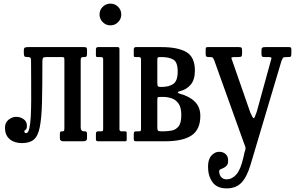

<svg xmlns="http://www.w3.org/2000/svg" viewBox="-20 -780 1628 1060"><path d="M7.5 -75Q7.5 -103 27.2 -119Q47 -135 69.5 -135Q92 -135 110.2 -122.2Q128.5 -109.5 128.5 -86Q128.5 -67.5 121.5 -64Q114.5 -60.5 114.5 -55Q114.5 -45 124.5 -45Q135.5 -45 141.5 -69.5Q147.5 -94 149.8 -135.2Q152 -176.5 152.2 -227.5Q152.5 -278.5 152 -332.5Q151.5 -386.5 151.5 -435.5Q151.5 -452.5 149.2 -458.8Q147 -465 134 -465H131.5Q117.5 -465 114.5 -469.5Q111.5 -474 111.5 -490V-500Q111.5 -514.5 117.2 -517.2Q123 -520 136.5 -520H442.5Q454 -520 457.2 -517.2Q460.5 -514.5 460.5 -503V-486Q460.5 -473 457.8 -469Q455 -465 445.5 -465H445Q433 -465 429.2 -462.2Q425.5 -459.5 425.5 -447V-77Q425.5 -55 444.5 -55H449.5Q456.5 -55 458.5 -50.5Q460.5 -46 460.5 -39V-16Q460.5 0 440.5 0H330.5Q310.5 0 310.5 -16V-41Q310.5 -49 312.8 -52Q315 -55 323.5 -55H325Q332.5 -55 334 -59Q335.5 -63 335.5 -80V-448Q335.5 -458 333.8 -461.5Q332 -465 320.5 -465H236.5Q220.5 -465 217.2 -460Q214 -455 214 -439Q214 -302 211.8 -214.2Q209.5 -126.5 199.5 -77.5Q189.5 -28.5 166.5 -9.2Q143.5 10 101.5 10Q59 10 33.2 -12Q7.5 -34 7.5 -75Z M529.5 -700Q529.5 -725 547.2 -742.5Q565 -760 589.5 -760Q614.5 -760 632 -742.5Q649.5 -725 649.5 -700Q649.5 -675.5 632 -657.8Q614.5 -640 589.5 -640Q565 -640 547.2 -657.8Q529.5 -675.5 529.5 -700ZM537.5 -465H520Q512.5 -465 511 -467.2Q509.5 -469.5 509.5 -477V-507Q509.5 -520 521.5 -520H630Q639.5 -520 639.5 -509.5V-67Q639.5 -55 650 -55H667.5Q674.5 -55 677 -53.5Q679.5 -52 679.5 -45V-12Q679.5 -5 678.2 -2.5Q677 0 670 0H525Q516.5 0 513 -2Q509.5 -4 509.5 -12V-40Q509.5 -50 513.2 -52.5Q517 -55 526 -55H538Q546.5 -55 548 -58Q549.5 -61 549.5 -69V-453Q549.5 -465 537.5 -465Z M746.5 -465H729Q721.5 -465 720 -467.2Q718.5 -469.5 718.5 -477V-507Q718.5 -520 730.5 -520H871Q962 -520 1009 -492.5Q1056 -465 1056 -390Q1056 -340 1032.8 -312.5Q1009.5 -285 972.5 -276.5Q961.5 -274 962 -269.8Q962.5 -265.5 971.5 -263Q1025 -249 1055.5 -219Q1086 -189 1086 -140Q1086 -65 1037.8 -32.5Q989.5 0 891 0H734Q725.5 0 722 -2Q718.5 -4 718.5 -12V-40Q718.5 -50 722.2 -52.5Q726 -55 735 -55H747Q755.5 -55 757 -58Q758.5 -61 758.5 -69V-453Q758.5 -465 746.5 -465ZM848.5 -449V-322Q848.5 -308.5 851.5 -304.2Q854.5 -300 867.5 -300H871Q913 -300 937 -316.8Q961 -333.5 961 -385Q961 -437 937 -451Q913 -465 871 -465H862.5Q853.5 -465 851 -461.8Q848.5 -458.5 848.5 -449ZM848.5 -224V-77.5Q848.5 -63 852.2 -59Q856 -55 871.5 -55H881Q904 -55 927 -59Q950 -63 965.5 -81.8Q981 -100.5 981 -145Q981 -187 965.5 -208.5Q950 -230 927 -237.5Q904 -245 881 -245H867.5Q852.5 -245 850.5 -242Q848.5 -239 848.5 -224Z M1128.5 141Q1128.5 99 1147.5 78.5Q1166.5 58 1189.5 58Q1212 58 1225.8 70.8Q1239.5 83.5 1239.5 107Q1239.5 125 1232 133.8Q1224.5 142.5 1214.8 146.8Q1205 151 1197.5 154.5Q1190 158 1190 166Q1190 183 1200.2 196.5Q1210.5 210 1231.5 210Q1261 210 1284.8 183.2Q1308.5 156.5 1323.5 90L1330 61Q1336 45.5 1335.8 37.8Q1335.5 30 1328.5 15L1162 -449Q1157.5 -459 1154.2 -462Q1151 -465 1136 -465H1133Q1122 -465 1118.8 -468.2Q1115.5 -471.5 1115.5 -482V-510Q1115.5 -517 1118.8 -518.5Q1122 -520 1129 -520H1298Q1310 -520 1313.2 -516.5Q1316.5 -513 1316.5 -500V-487.5Q1316.5 -472.5 1313 -468.8Q1309.5 -465 1295 -465H1278Q1262.5 -465 1259 -462.8Q1255.5 -460.5 1260.5 -450L1362.5 -157Q1376 -127.5 1380 -127.5Q1384 -127.5 1387.5 -136.5Q1391 -145.5 1397.5 -163L1476 -448Q1480 -459 1477.8 -462Q1475.5 -465 1459.5 -465H1440Q1429 -465 1426.2 -469Q1423.5 -473 1423.5 -483V-500Q1423.5 -513 1427.5 -516.5Q1431.5 -520 1444 -520H1573Q1581.5 -520 1585 -518.2Q1588.5 -516.5 1588.5 -508V-485Q1588.5 -474 1586.5 -469.5Q1584.5 -465 1573 -465H1562Q1545 -465 1542 -460.5Q1539 -456 1534 -444L1362.5 132Q1342.5 198 1312.5 229Q1282.5 260 1231.5 260Q1177.5 260 1153 225.5Q1128.5 191 1128.5 141Z"/></svg>

Font: Besley* Condensed
Style: Regular
Weight: 400
Width: 3
Designer: Owen Earl
Foundry: indestructible type*
Version: Version 3.000; ttfautohint (v1.8.3)